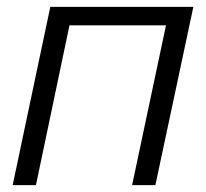

<svg xmlns="http://www.w3.org/2000/svg" viewBox="-20 -541 602 561"><path d="M17 0 127 -521H545L434 0H366L465 -467H183L85 0Z"/></svg>

Font: Raleway-v4020
Style: Italic
Weight: 400
Italic angle: -12°
Designer: Matt McInerney, Pablo Impallari, Rodrigo Fuenzalida
Foundry: Matt McInerney, Pablo Impallari, Rodrigo Fuenzalida
Version: Version 4.020;PS 004.020;hotconv 1.0.88;makeotf.lib2.5.64775